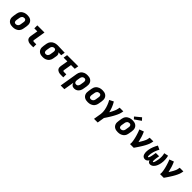

<svg xmlns="http://www.w3.org/2000/svg" viewBox="588 -2993 5425 5425"><g transform="rotate(45 3300.0 -281.0)"><path d="M258 8Q225 8 193.5 2.5Q162 -3 134.5 -17.5Q107 -32 87 -55.5Q67 -79 57 -108Q47 -137 46.5 -169.5Q46 -202 52 -235L68 -335Q73 -363 83 -390Q93 -417 111 -440.5Q129 -464 153.5 -481.5Q178 -499 205 -509.5Q232 -520 260 -524Q288 -528 316 -528Q348 -528 380 -522.5Q412 -517 439 -502.5Q466 -488 486 -464.5Q506 -441 516 -412Q526 -383 526.5 -350.5Q527 -318 522 -285L505 -185Q501 -157 490.5 -130Q480 -103 462 -79.5Q444 -56 419.5 -38.5Q395 -21 368 -10.5Q341 0 313 4Q285 8 258 8ZM260 -112Q278 -112 296 -118Q314 -124 328.5 -137.5Q343 -151 351 -168.5Q359 -186 362 -204L378 -304Q380 -317 381 -329.5Q382 -342 380 -353.5Q378 -365 372.5 -376Q367 -387 358.5 -394.5Q350 -402 338 -405Q326 -408 314 -408Q296 -408 277.5 -402Q259 -396 244.5 -382.5Q230 -369 222.5 -351.5Q215 -334 212 -316L195 -216Q193 -203 192.5 -190.5Q192 -178 194 -166.5Q196 -155 201 -144Q206 -133 214.5 -125.5Q223 -118 235 -115Q247 -112 260 -112Z M982 0Q956 0 930.5 -3Q905 -6 882 -15Q859 -24 840 -39Q821 -54 810 -75.5Q799 -97 797 -122.5Q795 -148 799 -174L837 -400H717V-520H1003L943 -155Q941 -147 943.5 -139.5Q946 -132 952 -127.5Q958 -123 966 -121.5Q974 -120 982 -120H1075V0Z M1457 8Q1424 8 1392.5 2.5Q1361 -3 1334 -17.5Q1307 -32 1287 -55.5Q1267 -79 1257 -108Q1247 -137 1246.5 -169.5Q1246 -202 1252 -235L1268 -335Q1273 -362 1283.5 -388.5Q1294 -415 1312 -438Q1330 -461 1354 -478.5Q1378 -496 1404.5 -506.5Q1431 -517 1459 -522.5Q1487 -528 1514 -528Q1518 -528 1522.5 -528Q1527 -528 1531 -528L1811 -520L1791 -400L1678 -404Q1690 -393 1698.5 -380Q1707 -367 1712 -351.5Q1717 -336 1717 -319Q1717 -302 1714 -285L1697 -185Q1693 -158 1683 -131.5Q1673 -105 1656 -81.5Q1639 -58 1615.5 -40Q1592 -22 1565.5 -11Q1539 0 1511.5 4Q1484 8 1457 8ZM1458 -112Q1476 -112 1493.5 -118.5Q1511 -125 1524 -139Q1537 -153 1544 -170Q1551 -187 1554 -204L1570 -304Q1573 -322 1573 -339.5Q1573 -357 1567 -372.5Q1561 -388 1547.5 -397.5Q1534 -407 1516 -408H1511Q1510 -408 1508.5 -408Q1507 -408 1506 -408Q1489 -408 1471.5 -400.5Q1454 -393 1441.5 -380Q1429 -367 1422 -350Q1415 -333 1412 -316L1395 -216Q1392 -197 1392.5 -178.5Q1393 -160 1400.5 -144.5Q1408 -129 1424 -120.5Q1440 -112 1458 -112Z M2182 0Q2156 0 2130.5 -3Q2105 -6 2082 -15Q2059 -24 2040 -39Q2021 -54 2010 -75.5Q1999 -97 1997 -122.5Q1995 -148 1999 -174L2037 -400H1887L1907 -520H2353L2333 -400H2183L2143 -155Q2141 -147 2143.5 -139.5Q2146 -132 2152 -127.5Q2158 -123 2166 -121.5Q2174 -120 2182 -120H2275V0Z M2385 215 2476 -335Q2481 -362 2490.5 -388.5Q2500 -415 2517 -438.5Q2534 -462 2558 -480Q2582 -498 2608 -509Q2634 -520 2661.5 -524Q2689 -528 2716 -528Q2749 -528 2781 -522.5Q2813 -517 2839.5 -502.5Q2866 -488 2886 -464.5Q2906 -441 2916 -412Q2926 -383 2926.5 -350.5Q2927 -318 2922 -285L2905 -185Q2901 -161 2894.5 -137.5Q2888 -114 2876 -92Q2864 -70 2847 -50.5Q2830 -31 2808 -17.5Q2786 -4 2762 2Q2738 8 2714 8Q2690 8 2667.5 2Q2645 -4 2628 -17.5Q2611 -31 2600 -50.5Q2589 -70 2583 -92L2532 215ZM2672 -112Q2689 -112 2706 -119Q2723 -126 2734.5 -140Q2746 -154 2752.5 -171Q2759 -188 2762 -204L2778 -304Q2781 -323 2780.5 -341.5Q2780 -360 2772.5 -375.5Q2765 -391 2749.5 -399.5Q2734 -408 2715 -408Q2698 -408 2680.5 -401.5Q2663 -395 2650 -381.5Q2637 -368 2630 -350.5Q2623 -333 2620 -316L2606 -232Q2604 -218 2603 -204Q2602 -190 2603.5 -177Q2605 -164 2610 -151.5Q2615 -139 2624 -129.5Q2633 -120 2645.5 -116Q2658 -112 2672 -112Z M3258 8Q3225 8 3193.5 2.5Q3162 -3 3134.5 -17.5Q3107 -32 3087 -55.5Q3067 -79 3057 -108Q3047 -137 3046.5 -169.5Q3046 -202 3052 -235L3068 -335Q3073 -363 3083 -390Q3093 -417 3111 -440.5Q3129 -464 3153.5 -481.5Q3178 -499 3205 -509.5Q3232 -520 3260 -524Q3288 -528 3316 -528Q3348 -528 3380 -522.5Q3412 -517 3439 -502.5Q3466 -488 3486 -464.5Q3506 -441 3516 -412Q3526 -383 3526.5 -350.5Q3527 -318 3522 -285L3505 -185Q3501 -157 3490.5 -130Q3480 -103 3462 -79.5Q3444 -56 3419.5 -38.5Q3395 -21 3368 -10.5Q3341 0 3313 4Q3285 8 3258 8ZM3260 -112Q3278 -112 3296 -118Q3314 -124 3328.5 -137.5Q3343 -151 3351 -168.5Q3359 -186 3362 -204L3378 -304Q3380 -317 3381 -329.5Q3382 -342 3380 -353.5Q3378 -365 3372.5 -376Q3367 -387 3358.5 -394.5Q3350 -402 3338 -405Q3326 -408 3314 -408Q3296 -408 3277.5 -402Q3259 -396 3244.5 -382.5Q3230 -369 3222.5 -351.5Q3215 -334 3212 -316L3195 -216Q3193 -203 3192.5 -190.5Q3192 -178 3194 -166.5Q3196 -155 3201 -144Q3206 -133 3214.5 -125.5Q3223 -118 3235 -115Q3247 -112 3260 -112Z M3717 215 3756 -20Q3762 -60 3759.5 -100Q3757 -140 3750.5 -179Q3744 -218 3733 -255Q3722 -292 3708.5 -328Q3695 -364 3678.5 -398.5Q3662 -433 3643 -466L3767 -528Q3810 -458 3841 -381Q3872 -304 3890 -221Q3907 -250 3923 -280.5Q3939 -311 3953.5 -342Q3968 -373 3980 -404.5Q3992 -436 3997 -468L4006 -520H4153L4144 -468Q4139 -437 4127.5 -406Q4116 -375 4102.5 -345Q4089 -315 4073.5 -285.5Q4058 -256 4042 -227Q4026 -198 4008.5 -169.5Q3991 -141 3973 -112.5Q3955 -84 3936.5 -56Q3918 -28 3899 0L3864 215Z M4458 8Q4425 8 4393.5 2.5Q4362 -3 4334.5 -17.5Q4307 -32 4287 -55.5Q4267 -79 4257 -108Q4247 -137 4246.5 -169.5Q4246 -202 4252 -235L4268 -335Q4273 -363 4283 -390Q4293 -417 4311 -440.5Q4329 -464 4353.5 -481.5Q4378 -499 4405 -509.5Q4432 -520 4460 -524Q4488 -528 4516 -528Q4548 -528 4580 -522.5Q4612 -517 4639 -502.5Q4666 -488 4686 -464.5Q4706 -441 4716 -412Q4726 -383 4726.5 -350.5Q4727 -318 4722 -285L4705 -185Q4701 -157 4690.5 -130Q4680 -103 4662 -79.5Q4644 -56 4619.5 -38.5Q4595 -21 4568 -10.5Q4541 0 4513 4Q4485 8 4458 8ZM4460 -112Q4478 -112 4496 -118Q4514 -124 4528.5 -137.5Q4543 -151 4551 -168.5Q4559 -186 4562 -204L4578 -304Q4580 -317 4581 -329.5Q4582 -342 4580 -353.5Q4578 -365 4572.5 -376Q4567 -387 4558.5 -394.5Q4550 -402 4538 -405Q4526 -408 4514 -408Q4496 -408 4477.5 -402Q4459 -396 4444.5 -382.5Q4430 -369 4422.5 -351.5Q4415 -334 4412 -316L4395 -216Q4393 -203 4392.5 -190.5Q4392 -178 4394 -166.5Q4396 -155 4401 -144Q4406 -133 4414.5 -125.5Q4423 -118 4435 -115Q4447 -112 4460 -112ZM4525 -570 4469 -630 4647 -777 4715 -703Z M4942 0Q4947 -32 4945 -64Q4943 -96 4938 -126.5Q4933 -157 4926.5 -187.5Q4920 -218 4912.5 -247.5Q4905 -277 4896 -306.5Q4887 -336 4877.5 -365Q4868 -394 4857.5 -422.5Q4847 -451 4834 -478L4967 -528Q5002 -453 5027 -373Q5052 -293 5070 -210Q5090 -241 5109 -272Q5128 -303 5145.5 -335Q5163 -367 5177.5 -400.5Q5192 -434 5197 -468L5206 -520H5353L5344 -468Q5339 -436 5327 -405.5Q5315 -375 5301 -344.5Q5287 -314 5271 -284.5Q5255 -255 5237.5 -226Q5220 -197 5202 -168.5Q5184 -140 5165.5 -112Q5147 -84 5127.5 -56Q5108 -28 5089 0Z M5744 8Q5727 8 5711.5 3.5Q5696 -1 5685 -12Q5674 -23 5666.5 -36.5Q5659 -50 5655 -65Q5645 -50 5633 -36.5Q5621 -23 5606.5 -12Q5592 -1 5575 3.5Q5558 8 5541 8Q5513 8 5488.5 -4Q5464 -16 5449 -37.5Q5434 -59 5427 -85Q5420 -111 5417.5 -138.5Q5415 -166 5417 -194Q5419 -222 5423 -251Q5435 -322 5462.5 -392Q5490 -462 5528 -528L5641 -474Q5608 -417 5585.5 -356Q5563 -295 5553 -234Q5551 -226 5550 -219Q5549 -212 5548.5 -205Q5548 -198 5547 -190.5Q5546 -183 5545.5 -176Q5545 -169 5545 -162Q5545 -155 5545 -147.5Q5545 -140 5545.5 -133Q5546 -126 5547 -119.5Q5548 -113 5551.5 -106.5Q5555 -100 5562 -100Q5569 -100 5574.5 -106.5Q5580 -113 5583.5 -119.5Q5587 -126 5589.5 -133Q5592 -140 5594.5 -147Q5597 -154 5599 -161Q5601 -168 5603 -175Q5605 -182 5606.5 -189Q5608 -196 5610 -203Q5612 -210 5613 -217.5Q5614 -225 5615.5 -232Q5617 -239 5618.5 -246Q5620 -253 5621 -260L5634 -338H5766L5753 -260Q5752 -253 5750.5 -246Q5749 -239 5748 -232Q5747 -225 5746.5 -217.5Q5746 -210 5745 -203Q5744 -196 5743.5 -189Q5743 -182 5742.5 -175Q5742 -168 5741.5 -161Q5741 -154 5741.5 -147Q5742 -140 5742 -133Q5742 -126 5743.5 -119.5Q5745 -113 5748 -106.5Q5751 -100 5758 -100Q5765 -100 5770 -107Q5775 -114 5778.5 -120.5Q5782 -127 5785 -134Q5788 -141 5790.5 -148.5Q5793 -156 5795 -163Q5797 -170 5799 -177.5Q5801 -185 5802.5 -192Q5804 -199 5805.5 -206Q5807 -213 5808.5 -220.5Q5810 -228 5811.5 -235Q5813 -242 5814.5 -249.5Q5816 -257 5817 -264Q5827 -325 5825.5 -385.5Q5824 -446 5807 -501L5934 -528Q5951 -462 5955 -392Q5959 -322 5947 -251Q5942 -222 5934.5 -194Q5927 -166 5916 -138.5Q5905 -111 5889 -85Q5873 -59 5850.5 -37.5Q5828 -16 5800 -4Q5772 8 5744 8Z M6142 0Q6147 -32 6145 -64Q6143 -96 6138 -126.5Q6133 -157 6126.5 -187.5Q6120 -218 6112.5 -247.5Q6105 -277 6096 -306.5Q6087 -336 6077.5 -365Q6068 -394 6057.5 -422.5Q6047 -451 6034 -478L6167 -528Q6202 -453 6227 -373Q6252 -293 6270 -210Q6290 -241 6309 -272Q6328 -303 6345.5 -335Q6363 -367 6377.5 -400.5Q6392 -434 6397 -468L6406 -520H6553L6544 -468Q6539 -436 6527 -405.5Q6515 -375 6501 -344.5Q6487 -314 6471 -284.5Q6455 -255 6437.5 -226Q6420 -197 6402 -168.5Q6384 -140 6365.5 -112Q6347 -84 6327.5 -56Q6308 -28 6289 0Z"/></g></svg>

Font: Iosevka SS04 Heavy Extended
Style: Italic
Weight: 900
Width: 7
Italic angle: -9°
Monospace: yes
Designer: Belleve Invis
Foundry: Belleve Invis
Version: Version 19.0.0; ttfautohint (v1.8.4)